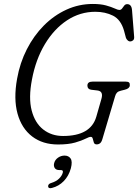

<svg xmlns="http://www.w3.org/2000/svg" viewBox="-20 -734 715 994"><path d="M460.5 -713.5Q501 -713.5 529 -705.8Q557 -698 573.8 -690.2Q590.5 -682.5 597.5 -682.5Q606.5 -682.5 612 -690Q617.5 -697.5 623.2 -705Q629 -712.5 638.5 -712.5Q661 -712.5 663.5 -681.5L674.5 -543.5Q675.5 -531.5 669.5 -525.8Q663.5 -520 655.5 -519.5Q647.5 -519 641 -525Q634.5 -531 632 -538L622 -575.5Q605.5 -632.5 565.2 -652.8Q525 -673 473.5 -673Q394.5 -673 327.2 -628.8Q260 -584.5 212.5 -505.5Q165 -426.5 145.5 -322.5Q127 -227 144 -162Q161 -97 204 -63.5Q247 -30 306.5 -30Q449.5 -30 478.5 -129.5L505 -222Q516.5 -261.5 485 -265.5L451.5 -269.5Q432.5 -272.5 432.5 -291Q432.5 -311.5 459.5 -311.5H630.5Q643.5 -311.5 648.2 -306.8Q653 -302 652 -291.5Q651 -275.5 626 -269.5L606 -264.5Q592.5 -261.5 585.8 -254.5Q579 -247.5 576 -236L510.5 -15.5Q506 1 498.5 7.2Q491 13.5 480.5 13.5Q469 13.5 465.8 3.8Q462.5 -6 460.2 -15.8Q458 -25.5 450 -25.5Q441.5 -25.5 422.5 -15.8Q403.5 -6 369 4Q334.5 14 280.5 14Q201 14 146.5 -27.5Q92 -69 70.8 -145.5Q49.5 -222 68.5 -326.5Q83 -408.5 119 -479Q155 -549.5 207.2 -602Q259.5 -654.5 324 -684Q388.5 -713.5 460.5 -713.5ZM287.5 146.5Q270.5 146.5 263.5 136Q256.5 125.5 260.5 110Q265 93 280.5 82.2Q296 71.5 314 71.5Q335 71.5 345.5 86.5Q356 101.5 347 137Q336 177 310.2 203.5Q284.5 230 249 239Q230.5 244 229 230.5Q229 217.5 246 213Q270.5 205.5 285.5 191Q300.5 176.5 305 160Q308.5 146.5 295.5 146.5Z"/></svg>

Font: Fraunces 72pt S100 Light
Style: Italic
Weight: 300
Italic angle: -16°
Version: Version 1.000; ttfautohint (v1.8.3)